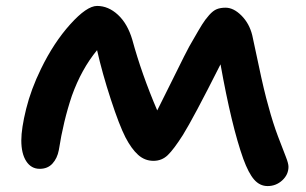

<svg xmlns="http://www.w3.org/2000/svg" viewBox="-20 -667 1031 647"><path d="M881.8 -40Q855.5 -40 836.4 -61.8Q817.4 -83.5 799.8 -131.8Q760.3 -242.2 723.1 -450.2Q631.3 -268.1 596.2 -211.9Q565.4 -163.6 545.4 -144.3Q525.4 -125 497.1 -125Q467.8 -125 445.3 -145.3Q422.9 -165.5 402.8 -204.1Q381.8 -245.1 353.3 -332.5Q324.7 -419.9 307.1 -498Q254.4 -434.1 222.2 -344.2Q193.4 -258.8 178.2 -161.1Q172.9 -133.3 156.7 -115.7Q140.6 -98.1 113.8 -98.1Q85 -98.1 68.4 -123.8Q51.8 -149.4 51.8 -193.8Q51.8 -233.9 68.1 -300Q84.5 -366.2 118.2 -435.1Q161.1 -523.4 216.8 -585.2Q272.5 -647 307.1 -647Q345.2 -647 377.4 -617.2Q409.7 -587.4 425.8 -533.2Q457 -418.5 509.8 -294.9Q525.9 -326.7 553.5 -382.6Q581.1 -438.5 600.3 -476.8Q619.6 -515.1 630.9 -533.2Q650.4 -567.4 660.9 -584.2Q671.4 -601.1 684.8 -616.2Q698.2 -631.3 710.7 -636.2Q723.1 -641.1 740.2 -641.1Q767.1 -641.1 793.7 -614.5Q820.3 -587.9 830.1 -547.9Q833.5 -534.2 851.6 -447.5Q869.6 -360.8 884.8 -308.1Q899.4 -253.4 917 -206.8Q934.6 -160.2 943.4 -138.2Q952.1 -116.2 952.1 -105Q952.1 -78.6 931.2 -59.3Q910.2 -40 881.8 -40Z"/></svg>

Font: Shantell Sans Irregular Bouncy
Style: Regular
Weight: 600
Designer: Stephen Nixon, Anya Danilova, Shantell Martin
Foundry: Arrow Type
Version: Version 1.006;[9816181b4]